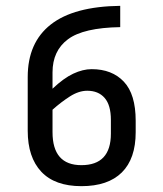

<svg xmlns="http://www.w3.org/2000/svg" viewBox="-20 -626 560 658"><path d="M75 -362Q75 -480 154 -542Q233 -604 392 -606V-533Q266 -531 213 -491.5Q160 -452 160 -378V-322Q198 -358 231 -373.5Q264 -389 294 -389Q364 -389 404.5 -346Q445 -303 445 -212V-173Q445 -82 397.5 -35Q350 12 259 12Q168 12 121.5 -37.5Q75 -87 75 -178ZM160 -173Q160 -60 259 -60Q360 -60 360 -168V-215Q360 -266 338.5 -290.5Q317 -315 279 -315Q250 -315 219.5 -295.5Q189 -276 160 -250Z"/></svg>

Font: Ropa Sans
Style: Regular
Weight: 400
Designer: Botio Nikoltchev
Foundry: Botjo Nikoltchev
Version: Version 1.002